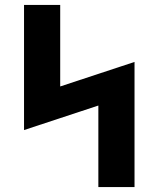

<svg xmlns="http://www.w3.org/2000/svg" viewBox="-20 -755 640 775"><path d="M377 0V-329L77 -230V-735H223V-406L523 -505V0Z"/></svg>

Font: Iosevka Curly Heavy Extended
Style: Regular
Weight: 900
Width: 7
Monospace: yes
Designer: Belleve Invis
Foundry: Belleve Invis
Version: Version 11.1.0; ttfautohint (v1.8.3)